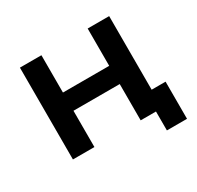

<svg xmlns="http://www.w3.org/2000/svg" viewBox="-141 -696 992 967"><g transform="rotate(-30 355.0 -212.0)"><path d="M684 -106V110H567V0H478V-211H209V0H84V-534H209V-317H478V-534H603V-106Z"/></g></svg>

Font: CMG Sans SemiBold
Style: Regular
Weight: 600
Designer: Julieta Ulanovsky
Foundry: Julieta Ulanovsky
Version: Version 7.200